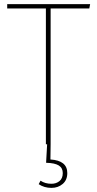

<svg xmlns="http://www.w3.org/2000/svg" viewBox="-20 -701 469 933"><path d="M225 74Q307 79 307 140Q307 174 284.5 193Q262 212 230 212Q195 212 168 194L177 177Q199 192 230 192Q253 192 269 179Q285 166 285 140Q285 115 265.5 103Q246 91 204 90L209 0H203V-660H15V-681H418L414 -660H226V0Z"/></svg>

Font: Fira Sans Condensed Thin
Style: Regular
Weight: 250
Width: 3
Designer: Carrois Corporate & Edenspiekermann AG
Foundry: Carrois Corporate GbR & Edenspiekermann AG
Version: Version 4.203